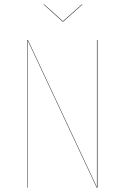

<svg xmlns="http://www.w3.org/2000/svg" viewBox="-20 -865 575 885"><path d="M357.9 -845.2 359.9 -844.2 271 -765.1H269L181.2 -844.2L183.1 -845.2L270 -767.1ZM429.2 -680.2V0H425.8L107.9 -678.2V-575.2V0H106V-680.2H108.9L426.8 -2V-136.2V-680.2Z"/></svg>

Font: Fira Sans Compressed Two
Style: Regular
Weight: 100
Width: 1
Designer: Carrois Corporate & Edenspiekermann AG
Foundry: Carrois Corporate GbR & Edenspiekermann AG
Version: Version 4.203;PS 004.203;hotconv 1.0.88;makeotf.lib2.5.64775